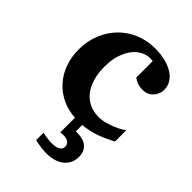

<svg xmlns="http://www.w3.org/2000/svg" viewBox="-213 -599 928 928"><g transform="rotate(45 251.0 -134.5)"><path d="M400.9 130.9Q400.9 155.3 391.6 173.8Q382.3 192.4 366 205.1Q349.6 217.8 326.9 224.4Q304.2 231 277.8 231Q262.2 231 247.6 229.5Q232.9 228 221.7 225.6Q208.5 223.6 196.8 220.2V169.9Q208 172.4 219.2 174.3Q229 175.8 239.7 177Q250.5 178.2 259.8 178.2Q269.5 178.2 280 176.8Q290.5 175.3 299.1 171.6Q307.6 168 313.2 161.1Q318.8 154.3 318.8 144Q318.8 135.3 315.2 128.7Q311.5 122.1 305.4 117.9Q299.3 113.8 291.5 111.8Q283.7 109.9 274.9 109.9Q272 109.9 268.3 110.1Q264.6 110.4 261.2 110.8Q257.3 111.3 252.9 111.8V11.2Q207 8.3 170.4 -7.8Q125.5 -27.8 94.7 -61.8Q64 -95.7 48.1 -140.1Q32.2 -184.6 32.2 -233.9Q32.2 -293 52.5 -342Q72.8 -391.1 107.7 -426.3Q142.6 -461.4 189.5 -480.7Q236.3 -500 290 -500Q329.6 -500 361.3 -491.9Q393.1 -483.9 415.8 -469.2Q438.5 -454.6 450.7 -434.3Q462.9 -414.1 462.9 -390.1Q462.9 -373 456.8 -359.4Q450.7 -345.7 440.9 -335.7Q431.2 -325.7 418.5 -320.3Q405.8 -314.9 392.1 -314.9Q376.5 -314.9 366 -316.9Q355.5 -318.8 348.1 -322Q340.8 -325.2 335.4 -328.9Q330.1 -332.5 325.2 -335.9V-448.2Q318.8 -448.2 315.2 -448.7Q311.5 -449.2 306.2 -449.2Q283.2 -449.2 260.5 -437.5Q237.8 -425.8 219.7 -402.6Q201.7 -379.4 190.4 -344.5Q179.2 -309.6 179.2 -263.2Q179.2 -219.2 189.7 -183.8Q200.2 -148.4 219.7 -123.5Q239.3 -98.6 267.6 -85.2Q295.9 -71.8 331.1 -71.8Q354 -71.8 377 -78.1Q399.9 -84.5 419.2 -92.8Q438.5 -101.1 452.4 -109.1Q466.3 -117.2 471.2 -121.1V-43.9Q458.5 -38.1 440.2 -28.8Q421.9 -19.5 397.7 -10.3Q373.5 -1 342.8 5.4Q324.2 9.3 302.7 11.2V54.2Q304.2 54.7 306.2 54.7Q308.6 55.2 316.9 55.2Q334 55.2 349.4 59.6Q364.7 64 376.2 73.2Q387.7 82.5 394.3 96.9Q400.9 111.3 400.9 130.9Z"/></g></svg>

Font: Charis SIL APac
Style: Bold
Weight: 700
Foundry: SIL International
Version: Version 5.000